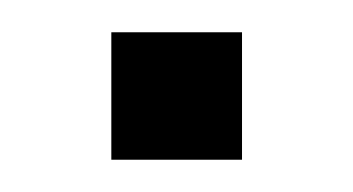

<svg xmlns="http://www.w3.org/2000/svg" viewBox="-20 -366 219 119"><path d="M49 -346H130V-267H49Z"/></svg>

Font: Pridi Light
Style: Regular
Weight: 300
Version: Version 1.002